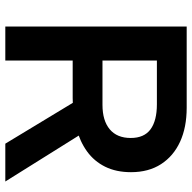

<svg xmlns="http://www.w3.org/2000/svg" viewBox="-20 -720 740 741"><g transform="rotate(90 350.5 -350.0)"><path d="M83 0V-700H396Q472 -700 527.5 -674.5Q583 -649 614 -601Q645 -553 645 -485Q645 -428 624 -385.5Q603 -343 565 -315.5Q527 -288 474.5 -274Q422 -260 359 -260H214V0ZM535 0 365 -281 489 -307 681 0ZM214 -375H385Q446 -375 479.5 -403Q513 -431 513 -484Q513 -536 479.5 -560.5Q446 -585 383 -585H214Z"/></g></svg>

Font: REM Medium
Style: Regular
Weight: 500
Designer: Octavio Pardo
Foundry: Ashler Design
Version: Version 1.005;gftools[0.9.28]